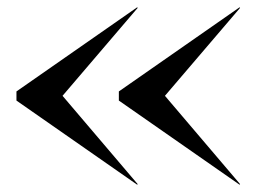

<svg xmlns="http://www.w3.org/2000/svg" viewBox="-20 -650 734 525"><path d="M635 -145 305 -375V-400L635 -630L636.5 -628.5L431 -388L636.5 -146.5ZM355 -145 25 -375V-400L355 -630L356.5 -628.5L151 -388L356.5 -146.5Z"/></svg>

Font: Bodoni Moda 72pt
Style: Regular
Weight: 400
Designer: Owen Earl
Foundry: indestructible type
Version: Version 2.005